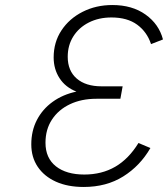

<svg xmlns="http://www.w3.org/2000/svg" viewBox="-20 -732 668 764"><path d="M313 12Q249 12 202.2 -9.2Q155.5 -30.5 130 -68.5Q104.5 -106.5 104.5 -157.5Q104.5 -211.5 126.8 -254.5Q149 -297.5 189.5 -326.8Q230 -356 284 -367.5Q240 -385 216.8 -421Q193.5 -457 193.5 -503.5Q193.5 -564 224.5 -611Q255.5 -658 308.8 -685Q362 -712 427 -712Q506 -712 559.2 -674Q612.5 -636 628.5 -575L581 -556.5Q565 -605 525.8 -633.8Q486.5 -662.5 423.5 -662.5Q373 -662.5 333.5 -642.5Q294 -622.5 271.8 -587.2Q249.5 -552 249.5 -506Q249.5 -450.5 285.2 -419.5Q321 -388.5 384 -388.5H468L459 -339H363.5Q304 -339 258.2 -317.2Q212.5 -295.5 186.8 -256.2Q161 -217 161 -164Q161 -103 202.5 -70.2Q244 -37.5 315.5 -37.5Q385 -37.5 438.5 -68.5Q492 -99.5 531 -163L578.5 -143Q537.5 -72 470.5 -30Q403.5 12 313 12Z"/></svg>

Font: Overpass ExtraLight
Style: Italic
Weight: 250
Italic angle: -10°
Designer: Delve Withrington, Dave Bailey, Thomas Jockin
Foundry: Delve Fonts LLC
Version: Version 4.000